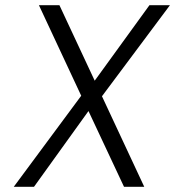

<svg xmlns="http://www.w3.org/2000/svg" viewBox="-20 -720 677 740"><path d="M33 0 293 -351 130 -700H209L345 -409L556 -700H635L373 -349L536 0H458L321 -292L111 0Z"/></svg>

Font: Host Grotesk Light
Style: Italic
Weight: 300
Italic angle: -8°
Designer: Doğukan Karapınar based on Poppins by Indian Type Foundry, Jonny Pinhorn
Foundry: Element Type
Version: Version 1.001; ttfautohint (v1.8.4.7-5d5b)